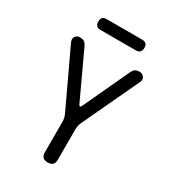

<svg xmlns="http://www.w3.org/2000/svg" viewBox="-218 -1030 1037 1156"><g transform="rotate(30 300.0 -452.5)"><path d="M300 10Q277 10 266 -1Q255 -12 255 -35V-248Q255 -261 252 -273Q249 -285 244 -296L59 -690Q55 -700 56 -709Q57 -718 62 -725Q67 -732 75 -736Q83 -740 91 -740Q110 -740 121 -734Q132 -728 143 -706L290 -390Q295 -379 300 -379Q305 -379 310 -390L457 -706Q468 -728 479 -734Q490 -740 509 -740Q517 -740 525 -736Q533 -732 538 -725Q543 -718 544.5 -709Q546 -700 541 -690L356 -296Q351 -285 348 -273Q345 -261 345 -248V-35Q345 -12 334 -1Q323 10 300 10ZM177 -840Q158 -840 149 -849.5Q140 -859 140 -878Q140 -897 149 -906Q158 -915 177 -915H422Q441 -915 450.5 -906Q460 -897 460 -878Q460 -859 450.5 -849.5Q441 -840 422 -840Z"/></g></svg>

Font: Maple Mono NF CN
Style: Regular
Weight: 400
Monospace: yes
Designer: subframe7536
Version: Version 7.000